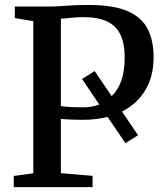

<svg xmlns="http://www.w3.org/2000/svg" viewBox="-20 -770 676 790"><path d="M36.5 0V-46L117 -57V-683L41 -695.5V-743H175.5Q204.5 -743 228 -744.8Q251.5 -746.5 278.8 -748Q306 -749.5 346 -749.5Q447.5 -749.5 505.5 -724Q563.5 -698.5 587.8 -650.5Q612 -602.5 612 -534.5Q612 -455.5 577.8 -398.8Q543.5 -342 482 -311L548 -213.5L496 -181L422.5 -289Q400 -283.5 375.2 -280.2Q350.5 -277 323.5 -277Q307 -277 287 -277.5Q267 -278 251.2 -279Q235.5 -280 230.5 -281V-57.5L361 -46.5V0ZM322.5 -328.5Q340 -328.5 356.8 -331.2Q373.5 -334 388.5 -340L317.5 -445L369.5 -477.5L439.5 -374.5Q464.5 -398 478.8 -436.8Q493 -475.5 493 -533.5Q493 -591.5 475.2 -628Q457.5 -664.5 420 -682Q382.5 -699.5 324 -699.5Q303 -699.5 286 -698Q269 -696.5 255.5 -695Q242 -693.5 230.5 -693V-333.5Q243.5 -331 267.2 -329.8Q291 -328.5 322.5 -328.5Z"/></svg>

Font: Merriweather 36pt Medium
Style: Regular
Weight: 500
Version: Version 2.100